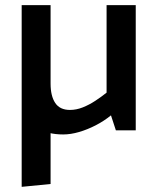

<svg xmlns="http://www.w3.org/2000/svg" viewBox="-20 -505 604 744"><path d="M176 208V-359L64 -343V219ZM393 -485V-146Q373 -130 349.5 -114.5Q326 -99 301 -89Q276 -79 251 -79Q212 -79 194 -106Q176 -133 176 -181V-485H64V-173Q64 -118 78.5 -75.5Q93 -33 128.5 -8.5Q164 16 225 16Q254 16 286.5 6.5Q319 -3 351 -19.5Q383 -36 410 -58L429 0H506V-485Z"/></svg>

Font: Catamaran SemiBold
Style: Regular
Weight: 600
Designer: Pria Ravichandran
Version: Version 2.000